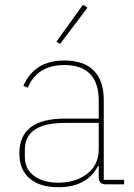

<svg xmlns="http://www.w3.org/2000/svg" viewBox="-20 -771 559 803"><path d="M346 -739 231 -587 216 -597 327 -751ZM499 0H422Q393 0 393 -29V-77H390Q344 12 224 12Q146 12 103.5 -25Q61 -62 61 -130Q61 -275 251 -275H393V-349Q393 -499 249 -499Q136 -499 96 -404L78 -412Q124 -518 249 -518Q331 -518 372.5 -475.5Q414 -433 414 -352V-19H499ZM224 -7Q296 -7 344.5 -44Q393 -81 393 -148V-257H252Q84 -257 84 -145V-115Q84 -64 122.5 -35.5Q161 -7 224 -7Z"/></svg>

Font: IBM Plex Sans Thin
Style: Regular
Weight: 100
Designer: Mike Abbink, Paul van der Laan, Pieter van Rosmalen
Foundry: Bold Monday
Version: Version 3.0